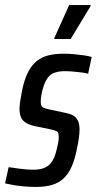

<svg xmlns="http://www.w3.org/2000/svg" viewBox="-33 -730 382 758"><path d="M108 8Q86 8 62.5 6Q39 4 19.5 0.5Q0 -3 -13 -6L1 -70Q8 -69 19.5 -67.5Q31 -66 44.5 -64Q58 -62 72 -61Q86 -60 99 -60Q127 -60 145 -68.5Q163 -77 173.5 -94Q184 -111 190 -137Q194 -152 196.5 -165Q199 -178 199 -189Q199 -207 191 -211.5Q183 -216 168 -219L100 -233Q71 -240 57.5 -255Q44 -270 44 -300Q44 -313 47 -332Q50 -351 54 -372Q63 -416 77.5 -444.5Q92 -473 112 -489Q132 -505 158.5 -511.5Q185 -518 219 -518Q239 -518 259.5 -516Q280 -514 298.5 -511.5Q317 -509 329 -505L315 -439Q304 -442 288.5 -444Q273 -446 255.5 -447.5Q238 -449 222 -449Q201 -449 184 -443.5Q167 -438 155.5 -423Q144 -408 136 -379Q132 -365 130 -352.5Q128 -340 128 -328Q128 -312 135 -307Q142 -302 157 -299L227 -284Q243 -281 255 -274.5Q267 -268 274 -255Q281 -242 281 -218Q281 -205 278.5 -186Q276 -167 271 -144Q263 -102 250 -72.5Q237 -43 218 -25.5Q199 -8 172.5 0Q146 8 108 8ZM181 -576 182 -581 240 -710H325L324 -705L246 -576Z"/></svg>

Font: Saira ExtraCondensed Medium
Style: Italic
Weight: 500
Width: 2
Italic angle: -12°
Designer: Hector Gatti with collaboration of the Omnibus-Type team
Foundry: Omnibus-Type
Version: Version 1.101